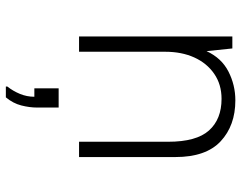

<svg xmlns="http://www.w3.org/2000/svg" viewBox="-102 -458 805 640"><g transform="rotate(90 300.0 -138.5)"><path d="M102 0V-511H142L151 -425Q174 -475 219 -498Q264 -521 315 -521Q399 -521 451.5 -472Q504 -423 504 -321V0H453V-297Q453 -391 415.5 -433Q378 -475 310 -475Q262 -475 226.5 -450.5Q191 -426 172 -384Q153 -342 153 -287V0ZM269 244V239Q284 220 293.5 197Q303 174 303 149H275V68H339V140Q339 165 332 192.5Q325 220 305 244Z"/></g></svg>

Font: Chivo Mono Medium Thin
Style: Regular
Weight: 250
Monospace: yes
Version: Version 1.008